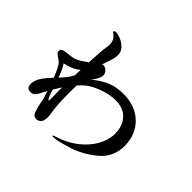

<svg xmlns="http://www.w3.org/2000/svg" viewBox="-178 -1071 1356 1356"><g transform="rotate(45 500.0 -393.0)"><path d="M893 -288Q893 -174 808 -104Q723 -34 625 -4Q527 26 494 26Q481 26 481 22Q481 17 508 9Q588 -15 651 -64Q714 -113 749 -175Q784 -237 784 -300Q784 -375 741.5 -422.5Q699 -470 620 -470Q568 -470 513 -452Q458 -434 421 -411Q387 -390 351 -349Q350 -320 350 -261Q350 -180 356 -129L360 -101Q366 -57 366 -42Q366 -10 351.5 5.5Q337 21 314 21Q289 21 277.5 -8.5Q266 -38 257 -88Q252 -121 247 -133L232 -175Q220 -154 205 -124Q186 -85 154 -85Q135 -85 124 -95Q113 -105 113 -125Q113 -161 134 -194.5Q155 -228 198 -273Q167 -352 147 -374Q138 -383 117 -397Q102 -406 95.5 -413Q89 -420 89 -430Q89 -449 102 -454.5Q115 -460 145 -463Q161 -464 180 -467Q199 -470 215 -476Q245 -488 296 -526Q303 -656 309 -687Q312 -704 312 -719Q312 -761 281 -786Q264 -799 264 -802Q264 -806 269 -809Q274 -812 283 -812Q302 -812 331.5 -799.5Q361 -787 383.5 -763.5Q406 -740 406 -707Q406 -687 400.5 -666.5Q395 -646 385 -618L373 -582Q381 -584 384 -584Q403 -584 418.5 -568Q434 -552 434 -532Q434 -499 392 -449Q406 -461 414 -466Q460 -501 509 -521Q558 -541 627 -541Q710 -541 770 -507Q830 -473 861.5 -415.5Q893 -358 893 -288ZM221 -298Q253 -333 252 -332Q274 -357 291 -392Q291 -409 293 -447Q270 -426 238.5 -413.5Q207 -401 183 -396Q175 -394 175 -393Q175 -392 177 -390Q193 -374 221 -298ZM288 -213V-236V-267Q262 -227 251 -208Q257 -189 267 -164Q279 -134 286 -134Q289 -134 289 -151Q289 -200 288 -213Z"/></g></svg>

Font: Shippori Antique
Style: Regular
Weight: 400
Designer: FONTDASU
Foundry: FONTDASU / Google Inc. / but / Adobe
Version: Version 2.001